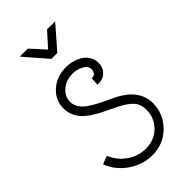

<svg xmlns="http://www.w3.org/2000/svg" viewBox="-289 -1027 1136 1136"><g transform="rotate(-45 279.5 -459.0)"><path d="M297 -801H248L125 -943H192L273 -854L353 -943H421ZM23 -144 74 -164Q101 -101 153.5 -65.5Q206 -30 267 -30Q340 -30 386.5 -77Q433 -124 433 -190Q433 -237 408 -265Q383 -293 333 -319Q318 -327 283.5 -343.5Q249 -360 228 -370.5Q207 -381 178 -400.5Q149 -420 132 -438.5Q115 -457 103 -484Q91 -511 91 -542Q91 -613 144 -659.5Q197 -706 273 -706Q306 -706 335 -697Q380 -683 404.5 -654Q429 -625 429 -588Q429 -547 401.5 -522Q374 -497 332 -501L336 -553Q352 -549 362.5 -560.5Q373 -572 373 -589Q373 -618 342 -634.5Q311 -651 273 -651Q220 -651 183 -619.5Q146 -588 146 -544Q146 -518 160 -495Q174 -472 201 -453.5Q228 -435 252 -422Q276 -409 311.5 -393Q347 -377 362 -369Q488 -302 488 -191Q488 -103 424.5 -39Q361 25 268 25Q189 25 120 -22Q51 -69 23 -144Z"/></g></svg>

Font: Bellota
Style: Regular
Weight: 400
Designer: Kemie Guaida
Foundry: Kemie Guaida
Version: Version 1.000;PS 002.000;hotconv 1.0.70;makeotf.lib2.5.58329